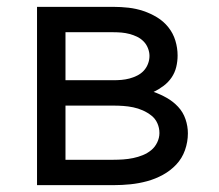

<svg xmlns="http://www.w3.org/2000/svg" viewBox="-20 -540 640 560"><path d="M88 0V-520H311Q333 -520 355 -517.5Q377 -515 398 -508Q419 -501 438 -489.5Q457 -478 471 -460.5Q485 -443 491.5 -421.5Q498 -400 498 -378Q498 -361 494 -344.5Q490 -328 480.5 -314Q471 -300 457 -289.5Q443 -279 428 -272Q448 -265 466.5 -254.5Q485 -244 499.5 -228.5Q514 -213 521 -192.5Q528 -172 528 -151Q528 -126 519.5 -102Q511 -78 494 -60Q477 -42 455 -30Q433 -18 409 -11.5Q385 -5 360.5 -2.5Q336 0 311 0ZM311 -306Q323 -306 334.5 -307Q346 -308 357.5 -311Q369 -314 380 -319.5Q391 -325 399 -333.5Q407 -342 411.5 -353.5Q416 -365 416 -377Q416 -388 411.5 -399.5Q407 -411 398.5 -419.5Q390 -428 379.5 -433Q369 -438 357.5 -441Q346 -444 334.5 -445Q323 -446 311 -446H171V-306ZM311 -74Q325 -74 339.5 -75Q354 -76 368.5 -79Q383 -82 396.5 -87.5Q410 -93 421 -102Q432 -111 438.5 -124.5Q445 -138 445 -152Q445 -152 445 -152Q445 -152 445 -152Q445 -167 439 -180.5Q433 -194 421.5 -203Q410 -212 396.5 -218Q383 -224 368.5 -227Q354 -230 339.5 -231Q325 -232 311 -232H171V-74Z"/></svg>

Font: Zed Sans Extended
Style: Regular
Weight: 400
Width: 7
Designer: Belleve Invis
Foundry: Belleve Invis
Version: Version 1.0.0; ttfautohint (v1.8.4)